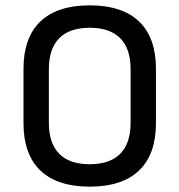

<svg xmlns="http://www.w3.org/2000/svg" viewBox="-20 -687 672 719"><path d="M316 12C482 12 564 -74 564 -225V-430C564 -581 482 -667 316 -667C150 -667 68 -581 68 -430V-225C68 -74 150 12 316 12ZM316 -72C216 -72 163 -124 163 -227V-428C163 -531 216 -583 316 -583C416 -583 469 -531 469 -428V-227C469 -124 416 -72 316 -72Z"/></svg>

Font: Sofia Sans Cond SemiBold
Style: Regular
Weight: 600
Width: 3
Designer: Botio Nikoltchev, Ani Petrova
Foundry: lettersoup
Version: Version 4.100